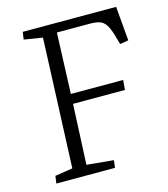

<svg xmlns="http://www.w3.org/2000/svg" viewBox="-106 -788 761 872"><g transform="rotate(-15 274.0 -352.5)"><path d="M56 -35 139 -48 164 -656 77 -670 82 -705H521L535 -544L495 -537L481 -586Q471 -618 459.5 -634.5Q448 -651 430.5 -656.5Q413 -662 385 -662H231L220 -376H466L462 -330H218L205 -47L331 -35L327 0H51Z"/></g></svg>

Font: Literata 24pt Light
Style: Italic
Weight: 300
Italic angle: -2°
Designer: Latin by Veronika Burian and Jose Scaglione. Greek by Irene Vlachou. Cyrillic by Vera Evstafieva
Foundry: TypeTogether
Version: Version 3.103;gftools[0.9.29]